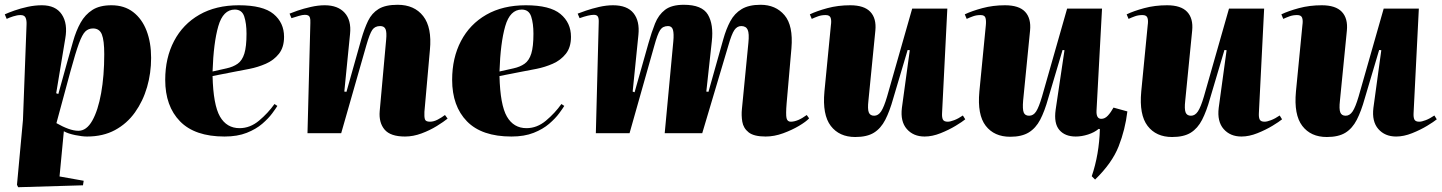

<svg xmlns="http://www.w3.org/2000/svg" viewBox="-21 -557 6029 803"><path d="M90 -453Q91 -472 86 -483Q81 -494 65 -494Q51 -494 34 -488.5Q17 -483 7 -478L-1 -497Q14 -504 39.5 -513Q65 -522 95 -528.5Q125 -535 154 -535Q212 -535 237.5 -496.5Q263 -458 252 -396L214 -167L223 -164L258 -290Q272 -339 284.5 -383.5Q297 -428 316 -462Q335 -496 365.5 -515.5Q396 -535 445 -535Q499 -535 536 -506.5Q573 -478 592 -428.5Q611 -379 611 -315Q611 -251 594 -192.5Q577 -134 543.5 -87Q510 -40 460 -13Q410 14 343 14Q323 14 293.5 8Q264 2 246 -8L228 181L329 199L326 218L55 226L50 216L75 -55ZM368 -438Q349 -438 336 -425.5Q323 -413 309 -375Q295 -337 274 -260L215 -42Q241 -27 264.5 -18.5Q288 -10 307 -10Q341 -10 365 -52.5Q389 -95 402 -167.5Q415 -240 415 -330Q415 -388 405 -413Q395 -438 368 -438Z M978 -535Q1079 -535 1123 -498.5Q1167 -462 1167 -403Q1167 -359 1145.5 -332Q1124 -305 1091 -290.5Q1058 -276 1022.5 -269Q987 -262 960 -257L868 -239Q871 -118 899 -69.5Q927 -21 981 -21Q1025 -21 1062.5 -52.5Q1100 -84 1127 -122L1139 -114Q1133 -104 1117.5 -83Q1102 -62 1076 -39.5Q1050 -17 1011 -1.5Q972 14 918 14Q794 14 732 -49.5Q670 -113 670 -223Q670 -315 707 -385.5Q744 -456 813 -495.5Q882 -535 978 -535ZM1010 -416Q1010 -459 1000.5 -488Q991 -517 961 -517Q912 -517 892 -447.5Q872 -378 868 -258L926 -271Q954 -277 973 -290.5Q992 -304 1001 -333Q1010 -362 1010 -416Z M1851 -61Q1835 -48 1806 -30Q1777 -12 1742 1Q1707 14 1673 14Q1612 14 1587.5 -15Q1563 -44 1567 -92L1594 -391Q1597 -422 1591.5 -435Q1586 -448 1569 -448Q1547 -448 1536 -432Q1525 -416 1511 -367L1406 0H1265L1277 -461Q1278 -475 1274.5 -485Q1271 -495 1254 -495Q1244 -495 1229 -490.5Q1214 -486 1198 -481L1190 -500Q1199 -504 1223.5 -512.5Q1248 -521 1279 -528Q1310 -535 1337 -535Q1392 -535 1420.5 -503.5Q1449 -472 1443 -415L1419 -174L1428 -173L1490 -393Q1503 -438 1518.5 -470Q1534 -502 1562.5 -519.5Q1591 -537 1642 -537Q1712 -537 1749 -489.5Q1786 -442 1777 -348L1754 -89Q1753 -69 1756 -58.5Q1759 -48 1777 -48Q1793 -48 1810 -57Q1827 -66 1840 -76Z M2178 -535Q2279 -535 2323 -498.5Q2367 -462 2367 -403Q2367 -359 2345.5 -332Q2324 -305 2291 -290.5Q2258 -276 2222.5 -269Q2187 -262 2160 -257L2068 -239Q2071 -118 2099 -69.5Q2127 -21 2181 -21Q2225 -21 2262.5 -52.5Q2300 -84 2327 -122L2339 -114Q2333 -104 2317.5 -83Q2302 -62 2276 -39.5Q2250 -17 2211 -1.5Q2172 14 2118 14Q1994 14 1932 -49.5Q1870 -113 1870 -223Q1870 -315 1907 -385.5Q1944 -456 2013 -495.5Q2082 -535 2178 -535ZM2210 -416Q2210 -459 2200.5 -488Q2191 -517 2161 -517Q2112 -517 2092 -447.5Q2072 -378 2068 -258L2126 -271Q2154 -277 2173 -290.5Q2192 -304 2201 -333Q2210 -362 2210 -416Z M2795 -384Q2798 -416 2793.5 -432Q2789 -448 2773 -448Q2751 -448 2740 -431.5Q2729 -415 2715 -364L2612 0H2471L2483 -461Q2484 -480 2479.5 -487.5Q2475 -495 2463 -495Q2442 -495 2403 -481L2395 -500Q2405 -504 2429.5 -512.5Q2454 -521 2484.5 -528Q2515 -535 2543 -535Q2602 -535 2628.5 -502Q2655 -469 2649 -411L2625 -174L2633 -171L2691 -376Q2704 -422 2718.5 -458.5Q2733 -495 2760.5 -516Q2788 -537 2839 -537Q2915 -537 2939.5 -496Q2964 -455 2956 -384L2933 -174L2942 -173L3004 -393Q3016 -436 3033.5 -468.5Q3051 -501 3081 -519Q3111 -537 3160 -537Q3223 -537 3260 -493.5Q3297 -450 3289 -355L3269 -126Q3265 -78 3268.5 -63Q3272 -48 3286 -48Q3315 -48 3353 -76L3363 -62Q3350 -48 3320.5 -30.5Q3291 -13 3254 0.5Q3217 14 3181 14Q3132 14 3110 -3.5Q3088 -21 3083.5 -48Q3079 -75 3082 -102L3109 -378Q3113 -417 3106 -432.5Q3099 -448 3079 -448Q3062 -448 3050.5 -431.5Q3039 -415 3025 -366L2916 0H2759Z M3366 -497Q3395 -511 3439.5 -523Q3484 -535 3535 -535Q3593 -535 3619 -507.5Q3645 -480 3640 -429L3611 -136Q3607 -101 3612.5 -87Q3618 -73 3635 -73Q3652 -73 3664 -91Q3676 -109 3689 -153L3794 -521H3941L3919 -84Q3918 -66 3922.5 -57Q3927 -48 3943 -48Q3953 -48 3970 -54.5Q3987 -61 4006 -74L4016 -58Q4004 -48 3976 -31Q3948 -14 3913 0Q3878 14 3846 14Q3799 14 3771.5 -17.5Q3744 -49 3751 -106L3784 -347L3775 -348L3715 -146Q3700 -92 3681.5 -56Q3663 -20 3634 -2Q3605 16 3556 16Q3489 16 3453.5 -30.5Q3418 -77 3427 -174L3454 -451Q3457 -471 3453 -482.5Q3449 -494 3432 -494Q3415 -494 3401 -489Q3387 -484 3374 -478Z M4014 -497Q4043 -511 4087.5 -523Q4132 -535 4182 -535Q4241 -535 4266.5 -507.5Q4292 -480 4287 -429L4258 -136Q4255 -100 4260.5 -86.5Q4266 -73 4283 -73Q4301 -73 4312.5 -91Q4324 -109 4337 -153L4442 -521H4588L4565 -95Q4563 -60 4585 -60Q4600 -60 4612.5 -73.5Q4625 -87 4636 -107L4694 -91Q4685 -15 4657.5 55Q4630 125 4559 194L4545 180Q4576 89 4579 -17L4574 -18Q4556 -3 4529.5 5.5Q4503 14 4478 14Q4433 14 4409.5 -13.5Q4386 -41 4394 -98L4431 -347L4423 -348L4363 -146Q4348 -92 4329.5 -56.5Q4311 -21 4281.5 -3Q4252 15 4204 15Q4137 15 4101.5 -31Q4066 -77 4075 -174L4102 -451Q4104 -471 4100.5 -482.5Q4097 -494 4080 -494Q4063 -494 4049 -489Q4035 -484 4022 -478Z M4691 -497Q4720 -511 4764.5 -523Q4809 -535 4860 -535Q4918 -535 4944 -507.5Q4970 -480 4965 -429L4936 -136Q4932 -101 4937.5 -87Q4943 -73 4960 -73Q4977 -73 4989 -91Q5001 -109 5014 -153L5119 -521H5266L5244 -84Q5243 -66 5247.5 -57Q5252 -48 5268 -48Q5278 -48 5295 -54.5Q5312 -61 5331 -74L5341 -58Q5329 -48 5301 -31Q5273 -14 5238 0Q5203 14 5171 14Q5124 14 5096.5 -17.5Q5069 -49 5076 -106L5109 -347L5100 -348L5040 -146Q5025 -92 5006.5 -56Q4988 -20 4959 -2Q4930 16 4881 16Q4814 16 4778.5 -30.5Q4743 -77 4752 -174L4779 -451Q4782 -471 4778 -482.5Q4774 -494 4757 -494Q4740 -494 4726 -489Q4712 -484 4699 -478Z M5338 -497Q5367 -511 5411.5 -523Q5456 -535 5507 -535Q5565 -535 5591 -507.5Q5617 -480 5612 -429L5583 -136Q5579 -101 5584.5 -87Q5590 -73 5607 -73Q5624 -73 5636 -91Q5648 -109 5661 -153L5766 -521H5913L5891 -84Q5890 -66 5894.5 -57Q5899 -48 5915 -48Q5925 -48 5942 -54.5Q5959 -61 5978 -74L5988 -58Q5976 -48 5948 -31Q5920 -14 5885 0Q5850 14 5818 14Q5771 14 5743.5 -17.5Q5716 -49 5723 -106L5756 -347L5747 -348L5687 -146Q5672 -92 5653.5 -56Q5635 -20 5606 -2Q5577 16 5528 16Q5461 16 5425.5 -30.5Q5390 -77 5399 -174L5426 -451Q5429 -471 5425 -482.5Q5421 -494 5404 -494Q5387 -494 5373 -489Q5359 -484 5346 -478Z"/></svg>

Font: Literata 72pt ExtraBold
Style: Italic
Weight: 800
Italic angle: -2°
Designer: Latin by Veronika Burian and Jose Scaglione. Greek by Irene Vlachou. Cyrillic by Vera Evstafieva
Foundry: TypeTogether
Version: Version 3.002